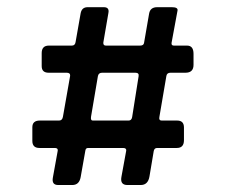

<svg xmlns="http://www.w3.org/2000/svg" viewBox="-20 -542 636 542"><path d="M129.3 -41 143 -116.7Q144 -124.3 134.7 -124.3H91.3Q71.3 -124.3 71.3 -144.3V-182.7Q71.3 -201.7 92.3 -201.7H146.7Q156 -201.7 157.7 -212.7L178 -328Q178.7 -336.7 168.3 -336.7H117.3Q97.7 -336.7 97.7 -355.3V-392Q97.7 -413.3 118 -413.3H183Q191.7 -413.3 193.3 -423L207.7 -504.7Q211 -521.7 227.3 -521.7H273Q289.3 -521.7 286 -505.3L271.7 -422Q271 -413.3 278.7 -413.3H375.7Q385.7 -413.3 386.7 -421.3L401 -504Q404.3 -521.7 423.7 -521.7H465Q482.7 -521.7 481.2 -512.5Q479.7 -503.3 464.3 -421Q463.3 -413.3 470.7 -413.3H508Q526.3 -413.3 526.3 -390V-359Q526.3 -336.7 503.7 -336.7H461.3Q451.3 -336.7 449.7 -327.7L430 -212.3Q427.7 -201.7 436.3 -201.7H480.3Q499.3 -201.7 499.3 -182V-146.3Q499.3 -124.3 479.3 -124.3H423.7Q415.7 -124.3 414 -115.7L402 -44.3Q398 -19.7 377.3 -19.7H339.7Q318.7 -19.7 322.7 -42.3L336.3 -116.7Q337.3 -124.3 327.3 -124.3H228.7Q222 -124.3 221 -117L207.7 -42Q203.7 -19.7 184 -19.7H144.3Q125.3 -19.7 129.3 -41ZM241.7 -201.7H343Q351.3 -201.7 353 -211.3L371.3 -327Q373 -336.7 362 -336.7H268.3Q258 -336.7 256.3 -326.7L237 -212.7Q235.3 -201.7 241.7 -201.7Z"/></svg>

Font: Vivano Light
Style: Regular
Weight: 300
Designer: Joe Prince, Josias Burgherr
Version: Version 2.064;September 19, 2022;FontCreator 14.0.0.2877 64-